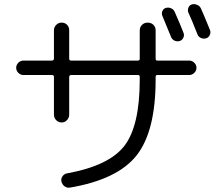

<svg xmlns="http://www.w3.org/2000/svg" viewBox="-20 -860 1040 909"><path d="M764.6 -822.3Q777.3 -826.2 790 -820.8Q802.7 -815.4 807.6 -802.7Q832 -748 848.6 -705.1Q853.5 -693.4 848.1 -681.6Q842.8 -669.9 831.1 -666Q818.4 -662.1 806.6 -667.5Q794.9 -672.9 790 -684.6Q759.8 -758.8 749 -784.2Q744.1 -794.9 748.5 -806.6Q752.9 -818.4 764.6 -822.3ZM931.6 -819.3Q942.4 -795.9 974.6 -716.8Q978.5 -705.1 973.1 -693.8Q967.8 -682.6 956.1 -678.7Q943.4 -674.8 931.2 -680.2Q918.9 -685.5 914.1 -699.2Q888.7 -764.6 872.1 -799.8Q867.2 -810.5 871.6 -822.8Q876 -835 887.7 -838.9Q900.4 -842.8 913.6 -836.9Q926.8 -831.1 931.6 -819.3ZM90.8 -504.9Q77.1 -504.9 66.9 -515.1Q56.6 -525.4 56.6 -539.1Q56.6 -552.7 66.9 -563Q77.1 -573.2 90.8 -573.2H225.6Q234.4 -573.2 235.4 -582V-716.8Q235.4 -731.4 246.1 -742.2Q256.8 -752.9 272 -752.9Q287.1 -752.9 297.4 -742.7Q307.6 -732.4 307.6 -716.8V-582Q307.6 -573.2 317.4 -573.2H632.8Q641.6 -573.2 641.6 -582V-715.8Q641.6 -731.4 652.3 -742.2Q663.1 -752.9 679.2 -752.9Q695.3 -752.9 706.1 -742.7Q716.8 -732.4 716.8 -715.8V-582Q716.8 -573.2 724.6 -573.2H876Q889.6 -573.2 899.9 -563Q910.2 -552.7 910.2 -539.1Q910.2 -525.4 899.9 -515.1Q889.6 -504.9 876 -504.9H724.6Q716.8 -504.9 716.8 -496.1V-483.4Q716.8 -238.3 626.5 -124Q536.1 -9.8 310.5 28.3Q296.9 30.3 285.6 22Q274.4 13.7 271 0Q267.6 -13.7 275.9 -25.4Q284.2 -37.1 296.9 -39.1Q496.1 -75.2 568.8 -169.4Q641.6 -263.7 641.6 -483.4V-496.1Q641.6 -504.9 632.8 -504.9H317.4Q308.6 -504.9 307.6 -496.1V-317.4Q307.6 -302.7 297.4 -291.5Q287.1 -280.3 272 -280.3Q256.8 -280.3 246.1 -291Q235.4 -301.8 235.4 -317.4V-496.1Q235.4 -504.9 225.6 -504.9Z"/></svg>

Font: Rounded Mgen+ 2m regular
Style: Regular
Weight: 400
Designer: [Source Han Sans]
Ryoko NISHIZUKA  (kana & ideographs); Paul D. Hunt (Latin, Greek & Cyrillic); Wenlong ZHANG  (bopomofo
Version: Version 1.059.20150602